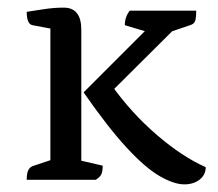

<svg xmlns="http://www.w3.org/2000/svg" viewBox="-20 -471 572 503"><path d="M50 0Q50 -17 54 -25Q58 -33 66 -36L123 -55L112 -41V-409L124 -394L65 -405Q50 -408 50 -440Q76 -444 92 -446.5Q108 -449 121 -450Q134 -451 147 -451Q193 -451 193 -393V-39L180 -53L249 -37Q249 -22 245.5 -14.5Q242 -7 231 0ZM463 12Q436 12 398.5 -9.5Q361 -31 312 -84Q263 -137 199 -229L369 -399L364 -388L307 -405Q307 -427 320 -443H494Q494 -423 491 -415.5Q488 -408 478 -405L398 -378L452 -410L263 -222L272 -248Q325 -174 391.5 -117Q458 -60 519 -33Q519 -13 503 -0.5Q487 12 463 12Z"/></svg>

Font: Pitagon Serif
Style: Regular
Weight: 400
Designer: Travis Tran
Foundry: Pitagon
Version: Version 1.000;gftools[0.9.26]